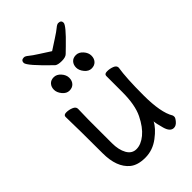

<svg xmlns="http://www.w3.org/2000/svg" viewBox="-266 -995 1121 1121"><g transform="rotate(-45 295.0 -434.0)"><path d="M148 -4Q86 -55 86 -171Q86 -368 83 -474Q83 -490 105 -490Q126 -490 147 -481.5Q168 -473 168 -456L166 -368V-175Q166 -119 186 -83.5Q206 -48 243 -48Q281 -48 320 -80Q359 -112 389.5 -174Q420 -236 420 -342V-475Q420 -491 443 -491Q465 -491 485.5 -483Q506 -475 506 -458Q494 -385 494 -242Q494 -99 531 -38Q533 -34 533 -25Q533 -16 518 1.5Q503 19 485 19Q455 19 442 -27.5Q429 -74 428 -92Q410 -55 358 -15.5Q306 24 244 24Q182 24 148 -4ZM246 -581Q232 -566 208 -566Q184 -566 165.5 -588.5Q147 -611 147 -634Q147 -657 160.5 -672Q174 -687 198 -687Q222 -687 241 -665.5Q260 -644 260 -620Q260 -596 246 -581ZM429 -581Q415 -566 391 -566Q367 -566 348.5 -588.5Q330 -611 330 -634Q330 -657 343.5 -672Q357 -687 381 -687Q405 -687 424 -665.5Q443 -644 443 -620Q443 -596 429 -581ZM299 -720Q267 -720 254 -730Q133 -846 133 -870Q133 -892 157 -892Q167 -892 183 -878.5Q199 -865 233 -843.5Q267 -822 299 -801Q331 -822 364.5 -843.5Q398 -865 414 -878.5Q430 -892 440 -892Q464 -892 464 -871Q464 -850 376 -765Q356 -746 343 -733Q330 -720 299 -720Z"/></g></svg>

Font: LXGW WenKai Medium
Style: Regular
Weight: 500
Designer: LXGW / Fontworks Inc.
Foundry: LXGW / Fontworks Inc.
Version: Version 1.501; October 10, 2024